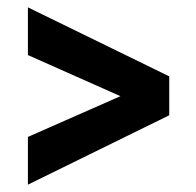

<svg xmlns="http://www.w3.org/2000/svg" viewBox="-20 -543 534 523"><path d="M56 -40V-170L308 -281L56 -393V-523L441 -335V-229Z"/></svg>

Font: Viga
Style: Regular
Weight: 400
Designer: Oscar Yáñez
Foundry: Fontstage
Version: Version 1.001